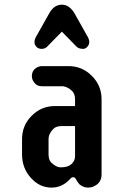

<svg xmlns="http://www.w3.org/2000/svg" viewBox="-20 -809 540 838"><path d="M119.1 -476.1Q119.1 -505.4 146.5 -517.1Q154.3 -520.5 163.6 -520.5H278.8Q338.4 -520.5 380.9 -478Q423.3 -435.5 423.3 -376V-47.4Q423.3 -10.3 388.2 4.9Q377.4 9.8 364.7 9.8Q352.1 9.8 343 5.6Q334 1.5 327.6 -3.9Q322.3 -8.8 316.9 -17.8Q311.5 -26.9 308.6 -31.2Q305.7 -35.6 299.3 -35.6Q293 -35.6 289.1 -31.2L281.2 -22.9Q248.5 9.8 204.6 9.8Q152.3 9.8 114.3 -33.2Q76.2 -75.7 76.2 -134.8V-202.1Q76.2 -261.7 118.7 -304.2Q160.6 -346.2 220.7 -346.2H307.6V-374.5Q307.6 -398.9 295.4 -411.1Q273.9 -432.6 250 -432.6H163.6Q145.5 -432.6 135.7 -441.9Q119.1 -457.5 119.1 -476.1ZM191.9 -135.7Q191.9 -110.8 204.1 -99.1Q225.6 -78.6 243.7 -78.6Q261.7 -78.6 272.2 -82Q282.7 -85.4 290.5 -91.8Q307.6 -105.5 307.6 -127.9V-258.8H250Q225.1 -258.8 212.9 -246.6Q191.9 -225.6 191.9 -201.2ZM363.3 -647.5Q369.6 -635.7 369.6 -625Q369.6 -614.3 361.3 -605Q353 -595.7 343.3 -595.7Q323.7 -595.7 314 -605.5L250 -670.9L186 -605.5Q176.3 -595.7 161.6 -595.7Q147 -595.7 138.7 -605Q130.4 -614.3 130.4 -625Q130.4 -635.7 136.7 -647.5L195.3 -751.5Q215.8 -788.6 250.5 -788.6Q282.2 -788.6 304.7 -751.5Z"/></svg>

Font: Supermercado
Style: Regular
Weight: 400
Designer: James Grieshaber
Foundry: James Grieshaber
Version: Version 1.002